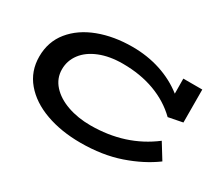

<svg xmlns="http://www.w3.org/2000/svg" viewBox="-128 -971 1419 1254"><g transform="rotate(30 582.0 -343.5)"><path d="M1099 -149Q1003 -78 871 -32.5Q739 13 574 13Q428 13 311.5 -29Q195 -71 127.5 -151Q60 -231 60 -341Q60 -453 126 -534Q192 -615 305 -657.5Q418 -700 557 -700Q670 -700 769.5 -667.5Q869 -635 948 -573L947 -686H1090L1091 -438L984 -417Q906 -493 798 -533Q690 -573 557 -573Q458 -573 383.5 -543Q309 -513 269.5 -460.5Q230 -408 230 -343Q230 -275 276 -224Q322 -173 400.5 -145.5Q479 -118 574 -118Q837 -118 1028 -264Z"/></g></svg>

Font: BioRhyme Expanded ExtraBold
Style: Regular
Weight: 800
Width: 7
Designer: Aoife Mooney
Foundry: Aoife Mooney Type
Version: Version 1.001